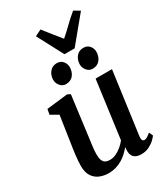

<svg xmlns="http://www.w3.org/2000/svg" viewBox="-244 -1125 1086 1243"><g transform="rotate(-30 299.0 -503.5)"><path d="M188 10Q155.5 10 125.5 -1.8Q95.5 -13.5 75.8 -41.5Q56 -69.5 55.5 -118.5Q55.5 -136 57 -156.8Q58.5 -177.5 61.2 -200.8Q64 -224 67.5 -247.8Q71 -271.5 74.5 -293.5L102 -477.5L45.5 -509.5L53 -549L209.5 -567L232 -556L197.5 -289.5Q195 -268 192 -247Q189 -226 186.5 -206.2Q184 -186.5 182.2 -169Q180.5 -151.5 180.5 -137Q180.5 -107.5 187.2 -90.8Q194 -74 207.2 -67.2Q220.5 -60.5 239.5 -60.5Q263 -60.5 286 -71.2Q309 -82 329 -99Q349 -116 363.5 -134.5L421 -563H543.5L480 -97Q477.5 -78 482.5 -69.2Q487.5 -60.5 497 -60.5Q506.5 -60.5 516.8 -66.5Q527 -72.5 545.5 -87.5L558.5 -58.5Q554 -51 537.5 -34.5Q521 -18 494.5 -4.2Q468 9.5 434.5 9.5Q399.5 9.5 382.2 -6.2Q365 -22 364 -48.5Q363.5 -51 363.5 -54.5Q363.5 -58 363.8 -62.5Q364 -67 364.5 -71.8Q365 -76.5 365.5 -81L364 -82Q350 -65 332.8 -48.8Q315.5 -32.5 293.8 -19.2Q272 -6 245.8 2Q219.5 10 188 10ZM237 -627.5Q213 -627.5 195.8 -648Q178.5 -668.5 179 -694.5Q180 -728.5 200 -752Q220 -775.5 252 -775.5Q281.5 -775.5 297.5 -755.8Q313.5 -736 313.5 -711Q313 -676.5 293.8 -652Q274.5 -627.5 237 -627.5ZM436.5 -627.5Q412 -627.5 394.8 -648Q377.5 -668.5 378 -694.5Q379 -728.5 398.5 -752Q418 -775.5 451 -775.5Q480 -775.5 496.5 -755.8Q513 -736 512.5 -711Q512 -676.5 492.8 -652Q473.5 -627.5 436.5 -627.5ZM325.5 -800.5 223.5 -993.5 271 -1017Q296 -985.5 321.5 -953Q347 -920.5 373.5 -888.5Q410.5 -920.5 443.5 -953Q476.5 -985.5 515 -1017L559 -991.5L401.5 -800.5Z"/></g></svg>

Font: Merriweather SemiBold
Style: Italic
Weight: 600
Italic angle: -7.8°
Version: Version 2.101